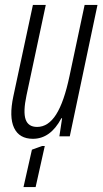

<svg xmlns="http://www.w3.org/2000/svg" viewBox="-20 -551 417 776"><path d="M113 10Q58 10 37 -34Q16 -78 34 -162L113 -531H165L87 -165Q73 -99 83.5 -68.5Q94 -38 130 -38Q175 -38 207 -88.5Q239 -139 261 -244L322 -531H374L262 0H220L231 -73H228Q184 10 113 10ZM75 205 109 54 150 39H161L124 205Z"/></svg>

Font: Noto Sans ExtraCondensed Light
Style: Italic
Weight: 300
Width: 2
Italic angle: -12°
Designer: Monotype Design Team
Foundry: Monotype Imaging Inc.
Version: Version 2.013; ttfautohint (v1.8.4.7-5d5b)